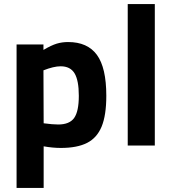

<svg xmlns="http://www.w3.org/2000/svg" viewBox="-20 -720 854 950"><path d="M506 -246Q506 -150 483 -94Q460 -38 411 -13Q362 12 281 12Q241 12 196 4V210H62V-500H195V-473Q234 -496 260.5 -504Q287 -512 317 -512Q413 -512 459.5 -448.5Q506 -385 506 -246ZM370 -246Q370 -322 349 -357Q328 -392 280 -392Q246 -392 195 -372L196 -110Q241 -104 268 -104Q324 -104 347 -136.5Q370 -169 370 -246ZM612 -700H746V0H612Z"/></svg>

Font: Cairo
Style: Bold
Weight: 700
Designer: Mohamed Gaber
Foundry: Kief Type Foundry
Version: Version 2.100